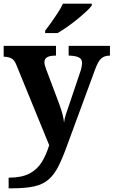

<svg xmlns="http://www.w3.org/2000/svg" viewBox="-20 -786 619 1046"><path d="M27 182Q97 182 139.5 160Q182 138 207 98Q232 58 248 5L68 -435Q57 -461 41 -468.5Q25 -476 4 -477H0V-536H285V-483H282Q254 -483 238 -475Q222 -467 222 -446Q222 -438 225.5 -426.5Q229 -415 232 -407L301 -224Q315 -186 321 -162Q327 -138 329 -118Q331 -139 339.5 -165Q348 -191 351 -198L417 -394Q421 -404 424 -419Q427 -434 427 -443Q427 -465 409 -473.5Q391 -482 358 -483H354V-536H579V-483H575Q547 -482 530.5 -466.5Q514 -451 499 -410L348 0Q322 73 298.5 119.5Q275 166 244 192.5Q213 219 165.5 229.5Q118 240 44 240H27ZM226 -619Q241 -638 259.5 -664Q278 -690 295.5 -717Q313 -744 323 -766H480V-756Q471 -743 449.5 -723Q428 -703 401 -681Q374 -659 346 -639.5Q318 -620 294 -606H226Z"/></svg>

Font: Noto Serif Tibetan
Style: Bold
Weight: 700
Designer: Monotype Design Team
Foundry: Monotype Imaging Inc.
Version: Version 2.103; ttfautohint (v1.8.4.7-5d5b)